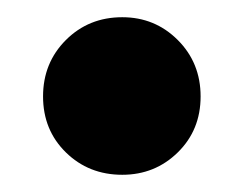

<svg xmlns="http://www.w3.org/2000/svg" viewBox="-20 -203 283 223"><path d="M122 0Q160 0 186.5 -26Q213 -52 213 -91Q213 -130 186.5 -156.5Q160 -183 122 -183Q83 -183 56.5 -156.5Q30 -130 30 -91Q30 -52 56.5 -26Q83 0 122 0Z"/></svg>

Font: Catamaran Black
Style: Regular
Weight: 900
Designer: Pria Ravichandran
Version: Version 2.000